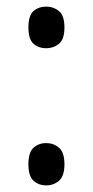

<svg xmlns="http://www.w3.org/2000/svg" viewBox="-20 -554 280 581"><path d="M120 -408Q97 -408 81.5 -421.5Q66 -435 66 -471Q66 -507 81.5 -520.5Q97 -534 120 -534Q142 -534 158.5 -520.5Q175 -507 175 -471Q175 -435 158.5 -421.5Q142 -408 120 -408ZM120 7Q97 7 81.5 -7Q66 -21 66 -57Q66 -93 81.5 -107Q97 -121 120 -121Q142 -121 158.5 -107Q175 -93 175 -57Q175 -21 158.5 -7Q142 7 120 7Z"/></svg>

Font: Noto Serif Hebrew Condensed
Style: Regular
Weight: 400
Width: 3
Designer: Monotype Design Team
Foundry: Monotype Imaging Inc.
Version: Version 2.004; ttfautohint (v1.8.4.7-5d5b)